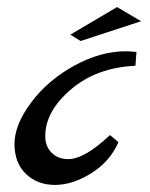

<svg xmlns="http://www.w3.org/2000/svg" viewBox="-20 -524 425 543"><path d="M291 -142 315 -122Q291 -67 238 -34Q185 -1 135.5 -1Q86 -1 53.5 -32Q21 -63 21 -117Q21 -171 68 -234Q115 -297 189.5 -338Q264 -379 336 -379Q346 -379 366 -377L363 -338Q253 -333 180.5 -271Q108 -209 108 -139Q108 -110 126 -92Q144 -74 173 -74Q219 -74 291 -142ZM379 -464 208 -408 179 -426 311 -504Z"/></svg>

Font: Marck Script
Style: Regular
Weight: 400
Designer: Denis Masharov, Marck Fogel
Foundry: Denis Masharov
Version: Version 1.002